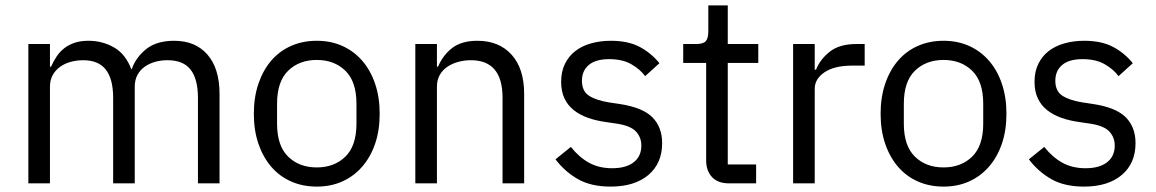

<svg xmlns="http://www.w3.org/2000/svg" viewBox="-20 -679 4281 711"><path d="M85 0V-516H165V-432H169Q178 -452 189.5 -469.5Q201 -487 217.5 -500Q234 -513 256 -520.5Q278 -528 308 -528Q359 -528 402 -503.5Q445 -479 466 -423H468Q482 -465 520.5 -496.5Q559 -528 625 -528Q704 -528 748.5 -476.5Q793 -425 793 -331V0H713V-317Q713 -386 686 -421Q659 -456 600 -456Q576 -456 554.5 -450Q533 -444 516 -432Q499 -420 489 -401.5Q479 -383 479 -358V0H399V-317Q399 -386 372 -421Q345 -456 288 -456Q264 -456 242 -450Q220 -444 203 -432Q186 -420 175.5 -401.5Q165 -383 165 -358V0Z M1153 12Q1101 12 1058 -7Q1015 -26 984.5 -61.5Q954 -97 937 -146.5Q920 -196 920 -258Q920 -319 937 -369Q954 -419 984.5 -454.5Q1015 -490 1058 -509Q1101 -528 1153 -528Q1205 -528 1247.5 -509Q1290 -490 1321 -454.5Q1352 -419 1369 -369Q1386 -319 1386 -258Q1386 -196 1369 -146.5Q1352 -97 1321 -61.5Q1290 -26 1247.5 -7Q1205 12 1153 12ZM1153 -59Q1218 -59 1259 -99Q1300 -139 1300 -221V-295Q1300 -377 1259 -417Q1218 -457 1153 -457Q1088 -457 1047 -417Q1006 -377 1006 -295V-221Q1006 -139 1047 -99Q1088 -59 1153 -59Z M1518 0V-516H1598V-432H1602Q1621 -476 1655.5 -502Q1690 -528 1748 -528Q1828 -528 1874.5 -476.5Q1921 -425 1921 -331V0H1841V-317Q1841 -456 1724 -456Q1700 -456 1677.5 -450Q1655 -444 1637 -432Q1619 -420 1608.5 -401.5Q1598 -383 1598 -358V0Z M2241 12Q2169 12 2120.5 -15.5Q2072 -43 2037 -89L2094 -135Q2124 -97 2161 -76.5Q2198 -56 2247 -56Q2298 -56 2326.5 -78Q2355 -100 2355 -140Q2355 -170 2335.5 -191.5Q2316 -213 2265 -221L2224 -227Q2188 -232 2158 -242.5Q2128 -253 2105.5 -270.5Q2083 -288 2070.5 -314Q2058 -340 2058 -376Q2058 -414 2072 -442.5Q2086 -471 2110.5 -490Q2135 -509 2169 -518.5Q2203 -528 2242 -528Q2305 -528 2347.5 -506Q2390 -484 2422 -445L2369 -397Q2352 -421 2319 -440.5Q2286 -460 2236 -460Q2186 -460 2160.5 -438.5Q2135 -417 2135 -380Q2135 -342 2160.5 -325Q2186 -308 2234 -300L2274 -294Q2360 -281 2396 -244.5Q2432 -208 2432 -149Q2432 -74 2381 -31Q2330 12 2241 12Z M2680 0Q2638 0 2616.5 -23.5Q2595 -47 2595 -85V-446H2510V-516H2558Q2584 -516 2593.5 -526.5Q2603 -537 2603 -563V-659H2675V-516H2788V-446H2675V-70H2780V0Z M2917 0V-516H2997V-421H3002Q3016 -458 3052 -487Q3088 -516 3151 -516H3182V-436H3135Q3070 -436 3033.5 -411.5Q2997 -387 2997 -350V0Z M3474 12Q3422 12 3379 -7Q3336 -26 3305.5 -61.5Q3275 -97 3258 -146.5Q3241 -196 3241 -258Q3241 -319 3258 -369Q3275 -419 3305.5 -454.5Q3336 -490 3379 -509Q3422 -528 3474 -528Q3526 -528 3568.5 -509Q3611 -490 3642 -454.5Q3673 -419 3690 -369Q3707 -319 3707 -258Q3707 -196 3690 -146.5Q3673 -97 3642 -61.5Q3611 -26 3568.5 -7Q3526 12 3474 12ZM3474 -59Q3539 -59 3580 -99Q3621 -139 3621 -221V-295Q3621 -377 3580 -417Q3539 -457 3474 -457Q3409 -457 3368 -417Q3327 -377 3327 -295V-221Q3327 -139 3368 -99Q3409 -59 3474 -59Z M3994 12Q3922 12 3873.5 -15.5Q3825 -43 3790 -89L3847 -135Q3877 -97 3914 -76.5Q3951 -56 4000 -56Q4051 -56 4079.5 -78Q4108 -100 4108 -140Q4108 -170 4088.5 -191.5Q4069 -213 4018 -221L3977 -227Q3941 -232 3911 -242.5Q3881 -253 3858.5 -270.5Q3836 -288 3823.5 -314Q3811 -340 3811 -376Q3811 -414 3825 -442.5Q3839 -471 3863.5 -490Q3888 -509 3922 -518.5Q3956 -528 3995 -528Q4058 -528 4100.5 -506Q4143 -484 4175 -445L4122 -397Q4105 -421 4072 -440.5Q4039 -460 3989 -460Q3939 -460 3913.5 -438.5Q3888 -417 3888 -380Q3888 -342 3913.5 -325Q3939 -308 3987 -300L4027 -294Q4113 -281 4149 -244.5Q4185 -208 4185 -149Q4185 -74 4134 -31Q4083 12 3994 12Z"/></svg>

Font: IBM Plex Sans Arabic
Style: Regular
Weight: 400
Designer: Mike Abbink, Paul van der Laan, Pieter van Rosmalen, Wael Morcos, Khajak Apelian
Foundry: Bold Monday
Version: Version 1.1